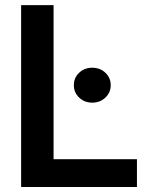

<svg xmlns="http://www.w3.org/2000/svg" viewBox="-20 -748 593 768"><path d="M64.5 0V-727.5H194.3V-111.3H527.8V0ZM349.1 -337.4Q317.9 -337.4 296.6 -357.7Q275.4 -377.9 275.4 -407.2Q275.4 -437 296.6 -457Q317.9 -477.1 348.6 -477.1Q380.4 -477.1 401.6 -457Q422.9 -437 422.9 -407.2Q422.9 -377.9 401.6 -357.7Q380.4 -337.4 349.1 -337.4Z"/></svg>

Font: Inter 28pt SemiBold
Style: Regular
Weight: 600
Designer: Rasmus Andersson
Foundry: rsms
Version: Version 4.001;git-66647c0bb